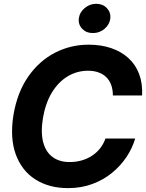

<svg xmlns="http://www.w3.org/2000/svg" viewBox="-20 -970 761 1000"><path d="M334.5 9.8Q235.4 9.8 164.3 -35.4Q93.3 -80.6 62 -166.3Q30.8 -252 50.3 -372.6Q70.3 -489.7 127.2 -571.3Q184.1 -652.8 265.9 -695.1Q347.7 -737.3 441.4 -737.3Q506.3 -737.3 558.8 -719.5Q611.3 -701.7 648.7 -667.7Q686 -633.8 704.6 -584.7Q723.1 -535.6 720.2 -472.7H567.9Q567.9 -502.9 559.3 -526.9Q550.8 -550.8 534.2 -567.4Q517.6 -584 493.4 -592.8Q469.2 -601.6 439 -601.6Q380.9 -601.6 332.3 -572.3Q283.7 -543 250.2 -487.8Q216.8 -432.6 203.6 -355Q191.4 -279.3 205.1 -228.5Q218.8 -177.7 254.2 -151.9Q289.6 -126 342.8 -126Q375.5 -126 404.8 -134.3Q434.1 -142.6 458.5 -158.4Q482.9 -174.3 501 -197Q519 -219.7 529.3 -248.5H684.1Q669.4 -198.2 638.7 -152.1Q607.9 -106 563 -69.3Q518.1 -32.7 460.4 -11.5Q402.8 9.8 334.5 9.8ZM463.4 -797.9Q430.2 -797.4 408.4 -819.8Q386.7 -842.3 390.6 -874Q394.5 -905.8 421.1 -928Q447.8 -950.2 481 -950.2Q515.1 -950.2 536.4 -928Q557.6 -905.8 554.7 -874Q550.8 -842.3 524.4 -819.8Q498 -797.4 463.4 -797.9Z"/></svg>

Font: Inter Tight
Style: Bold Italic
Weight: 700
Italic angle: -9.39999°
Designer: Rasmus Andersson
Foundry: rsms
Version: Version 3.004